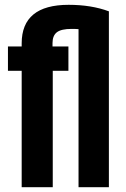

<svg xmlns="http://www.w3.org/2000/svg" viewBox="-20 -777 523 797"><path d="M70 -584V-597Q70 -757 265 -757Q359 -757 432 -730V0H306V-656Q296 -657 277 -657Q234 -657 216 -643Q198 -629 198 -598V-584H264V-483H199V0H70V-483H13V-584Z"/></svg>

Font: Khand ExtraBold
Style: Regular
Weight: 800
Designer: Sanchit Sawaria and Jyotish Sonowal (Devanagari), Satya Rajpurohit (Latin)
Foundry: Indian Type Foundry
Version: Version 2.000;PS 1.0;hotconv 1.0.79;makeotf.lib2.5.61930